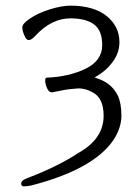

<svg xmlns="http://www.w3.org/2000/svg" viewBox="-20 -502 496 680"><path d="M325 -224Q375 -208 397 -164Q410 -137 410 -92Q410 -49 381 -5Q309 99 90 155Q77 158 64 158Q55 158 55 148Q55 136 79 128Q188 86 257 40Q347 -10 347 -92Q347 -155 308 -175Q283 -189 258 -189L236 -187Q216 -186 165 -175H164Q153 -175 147 -189Q140 -204 140 -217Q140 -227 146 -227Q223 -230 282 -258Q342 -287 342 -342Q342 -396 311 -417Q282 -437 230 -437Q162 -437 105 -375Q91 -360 82 -360Q73 -360 67 -375Q59 -392 59 -406Q59 -418 87 -437Q117 -457 158.5 -469.5Q200 -482 229 -482Q312 -482 358 -445Q403 -408 403 -353Q403 -313 377 -280Q356 -252 324 -233L315 -228ZM257 40H256Q257 40 257 40Z"/></svg>

Font: LXGW WenKai Lite Light
Style: Regular
Weight: 300
Designer: LXGW / Fontworks Inc.
Foundry: LXGW / Fontworks Inc.
Version: Version 1.511; March 25, 2025